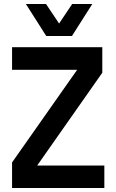

<svg xmlns="http://www.w3.org/2000/svg" viewBox="-20 -935 578 955"><path d="M40 0V-127L363.8 -587.9H40V-700.2H488.8V-573.2L165 -111.8H499V0ZM108.9 -915H209L273.9 -817.9L338.9 -915H439L337.9 -755.9H210Z"/></svg>

Font: TASA Explorer SemiBold
Style: Regular
Weight: 600
Designer: Weizhong Zhang
Foundry: Local Remote
Version: Version 1.000;Glyphs 3.1.2 (3151)